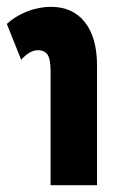

<svg xmlns="http://www.w3.org/2000/svg" viewBox="-22 -542 347 562"><path d="M126 0V-335Q126 -368 117.5 -381.5Q109 -395 89 -395Q65 -395 40 -367L-2 -472Q23 -495 57.5 -508.5Q92 -522 127 -522Q191 -522 226.5 -477Q262 -432 262 -350V0Z"/></svg>

Font: Noto Sans Thai Looped UI Condensed ExtraBold
Style: Regular
Weight: 800
Width: 3
Designer: Cadson Demak Team
Foundry: Cadson Demak Co., Ltd.
Version: Version 1.000